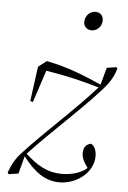

<svg xmlns="http://www.w3.org/2000/svg" viewBox="-51 -716 517 778"><g transform="rotate(5 207.0 -327.5)"><path d="M74 -295 85 -292 128 -423C214 -409 264 -397 345 -374C254 -272 149 -181 62 -87C41 -65 24 -43 8 2L12 8L52 2L71 -70C115 -12 160 23 220 23C290 23 357 -29 357 -95C357 -117 349 -138 334 -144C314 -140 304 -125 304 -105C304 -84 312 -68 329 -45C307 -24 267 -12 228 -12C165 -12 124 -39 78 -81C168 -178 270 -266 356 -361C379 -386 402 -414 414 -456L410 -462L371 -456L352 -386C276 -419 217 -444 127 -462L93 -436ZM297 -602C317 -602 338 -619 338 -646C338 -666 325 -678 305 -678C285 -678 264 -660 264 -633C264 -613 279 -602 297 -602Z"/></g></svg>

Font: Source Serif 4 Display Light
Style: Italic
Weight: 300
Italic angle: -12°
Designer: Frank Grießhammer
Foundry: Adobe Systems Incorporated
Version: Version 4.004;hotconv 1.0.117;makeotfexe 2.5.65602